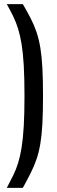

<svg xmlns="http://www.w3.org/2000/svg" viewBox="-20 -763 278 933"><path d="M13 150Q30 118 44 89.5Q58 61 68 29Q78 -3 85 -46.5Q92 -90 95.5 -151Q99 -212 99 -297Q99 -383 95.5 -444Q92 -505 85 -548Q78 -591 68 -623Q58 -655 44.5 -683Q31 -711 13 -743H91Q113 -705 129.5 -673Q146 -641 157.5 -607Q169 -573 176 -531Q183 -489 186 -432.5Q189 -376 189 -297Q189 -218 186 -162Q183 -106 176 -64.5Q169 -23 157.5 10.5Q146 44 129.5 77Q113 110 91 150Z"/></svg>

Font: Saira ExtraCondensed SemiBold
Style: Regular
Weight: 600
Width: 2
Designer: Hector Gatti with collaboration of the Omnibus-Type team
Foundry: Omnibus-Type
Version: Version 1.101